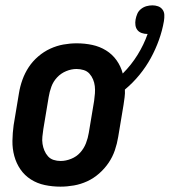

<svg xmlns="http://www.w3.org/2000/svg" viewBox="-20 -690 635 718"><path d="M206 8Q176 8 147.5 2Q119 -4 95.5 -19Q72 -34 56.5 -56.5Q41 -79 33.5 -106.5Q26 -134 26.5 -163.5Q27 -193 31 -222L51 -342Q55 -367 64 -392Q73 -417 87.5 -439Q102 -461 123 -479Q144 -497 168 -508Q192 -519 217 -523.5Q242 -528 267 -528Q297 -528 325 -522Q353 -516 376.5 -501.5Q400 -487 416 -464.5Q432 -442 439 -415Q471 -447 494.5 -485Q518 -523 532 -563H531Q520 -563 510 -566.5Q500 -570 494 -577.5Q488 -585 486.5 -595.5Q485 -606 487 -617Q489 -628 493.5 -638.5Q498 -649 507.5 -656.5Q517 -664 528 -667Q539 -670 550 -670Q561 -670 571 -666.5Q581 -663 587.5 -654.5Q594 -646 594.5 -634.5Q595 -623 593 -611Q587 -576 574.5 -541Q562 -506 544 -473Q526 -440 501.5 -410Q477 -380 447 -355Q448 -341 446 -326.5Q444 -312 442 -298L422 -178Q418 -153 409.5 -128Q401 -103 386 -81Q371 -59 350.5 -41Q330 -23 306 -12Q282 -1 256.5 3.5Q231 8 206 8ZM207 -88Q226 -88 246 -96Q266 -104 280 -119.5Q294 -135 301.5 -154.5Q309 -174 312 -193L332 -313Q334 -327 335 -341Q336 -355 334.5 -368Q333 -381 328 -393Q323 -405 314.5 -414.5Q306 -424 293 -428Q280 -432 266 -432Q247 -432 227.5 -424Q208 -416 193.5 -400.5Q179 -385 172 -365.5Q165 -346 162 -327L142 -207Q140 -193 138.5 -179Q137 -165 139 -152Q141 -139 146 -127Q151 -115 159.5 -105.5Q168 -96 180.5 -92Q193 -88 207 -88Z"/></svg>

Font: Iosevka SS18
Style: Bold Italic
Weight: 700
Italic angle: -9°
Monospace: yes
Designer: Belleve Invis
Foundry: Belleve Invis
Version: Version 25.1.1; ttfautohint (v1.8.4)